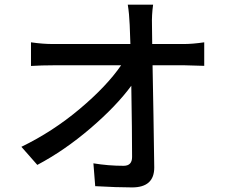

<svg xmlns="http://www.w3.org/2000/svg" viewBox="-20 -776 996 829"><path d="M141.1 -64 72.3 -142.1Q207.5 -207.5 324.2 -305.7Q440.9 -403.8 502.9 -494.1H210.9Q160.2 -494.1 113.8 -491.2V-593.3Q164.1 -585.9 209 -585.9H543Q541.5 -633.8 540 -668Q538.1 -716.3 531.7 -755.9H641.1Q634.8 -710.9 636.2 -668L637.2 -585.9H772.9Q811.5 -585.9 861.8 -593.3V-491.7Q799.8 -494.1 777.8 -494.1H638.7Q639.6 -439 642.6 -280.3Q645.5 -121.6 646 -52.7Q646 33.2 550.3 33.2Q485.4 33.2 391.1 27.8L383.3 -70.8Q447.8 -60.1 513.7 -60.1Q550.3 -60.1 550.3 -98.1Q550.3 -204.1 546.9 -405.8Q482.4 -317.9 370.4 -221.9Q258.3 -126 141.1 -64Z"/></svg>

Font: Karasuma Gothic
Style: Regular
Weight: 500
Designer: Rasmus Andersson / Ryoko Nishizuka
Foundry: Genbu
Version: Version 1.00